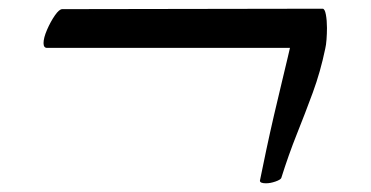

<svg xmlns="http://www.w3.org/2000/svg" viewBox="-20 -433 851 441"><path d="M591 -12Q577 -12 577 -18Q583 -48 591.5 -88Q600 -128 609.5 -169Q619 -210 627.5 -245Q636 -280 641 -301.5Q646 -323 646 -323H88Q80 -323 80 -334Q80 -346 88 -364.5Q96 -383 106 -397.5Q116 -412 123 -412L721 -413Q726 -413 728.5 -399.5Q731 -386 731 -369Q731 -356 730 -342.5Q729 -329 727 -321Q716 -268 698.5 -220.5Q681 -173 662 -125.5Q643 -78 626 -24Q624 -20 612.5 -16Q601 -12 591 -12Z"/></svg>

Font: Praise
Style: Regular
Weight: 400
Designer: Robert E. Leuschke
Foundry: Robert E. Leuschke
Version: Version 1.100; ttfautohint (v1.8.3)